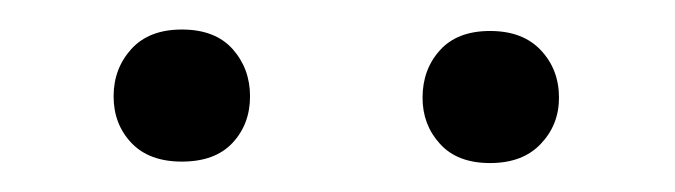

<svg xmlns="http://www.w3.org/2000/svg" viewBox="-20 -742 464 132"><path d="M58.1 -675.8Q58.1 -694.8 70.3 -708.3Q82.5 -721.7 105 -721.7Q127.9 -721.7 139.9 -708.3Q151.9 -694.8 151.9 -675.8Q151.9 -656.7 139.9 -643.8Q127.9 -630.9 105 -630.9Q82.5 -630.9 70.3 -643.8Q58.1 -656.7 58.1 -675.8ZM270.5 -674.8Q270.5 -694.3 282.5 -707.5Q294.4 -720.7 316.9 -720.7Q339.4 -720.7 351.8 -707.5Q364.3 -694.3 364.3 -674.8Q364.3 -656.2 351.8 -643.1Q339.4 -629.9 316.9 -629.9Q294.4 -629.9 282.5 -643.1Q270.5 -656.2 270.5 -674.8Z"/></svg>

Font: Vazirmatn UI FD Light
Style: Regular
Weight: 300
Designer: Saber Rastikerdar
Foundry: Saber Rastikerdar
Version: Version 33.003